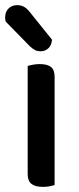

<svg xmlns="http://www.w3.org/2000/svg" viewBox="-35 -721 307 749"><path d="M178 1Q172 3 159.5 5.5Q147 8 132 8Q103 8 88 -3.5Q73 -15 73 -41V-464Q80 -466 93 -468.5Q106 -471 120 -471Q150 -471 164 -459.5Q178 -448 178 -422ZM-13 -637Q-15 -647 -15 -653Q-15 -675 -1.5 -688Q12 -701 32 -701Q59 -701 78 -678L168 -566Q166 -544 153.5 -532.5Q141 -521 124 -521Q110 -521 101 -526Q92 -531 82 -540Z"/></svg>

Font: Baloo Bhaina 2 Medium
Style: Regular
Weight: 500
Designer: Yesha Goshar, Manish Minz, Shuchita Grover and Ek Type
Foundry: Ek Type
Version: Version 1.640;hotconv 1.0.111;makeotfexe 2.5.65597; ttfautoh